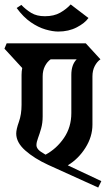

<svg xmlns="http://www.w3.org/2000/svg" viewBox="-43 -834 500 864"><path d="M355 -753Q339 -730 302.5 -711Q266 -692 219 -692Q194 -692 161.5 -701.5Q129 -711 95.5 -734Q62 -757 32 -798L53 -812Q73 -791 97.5 -776Q122 -761 159 -761Q200 -761 228 -777Q256 -793 275 -814ZM54 -497Q54 -513 57 -528L-23 -615L-13 -639H343L409 -567Q394 -557 383.5 -537Q373 -517 373 -490V-273Q373 -219 341.5 -169Q310 -119 262 -90L413 -19L399 10L174 -92Q111 -121 70.5 -157Q30 -193 30 -233Q30 -252 42 -285.5Q54 -319 54 -362ZM121 -181Q121 -171 129 -161.5Q137 -152 162 -138Q212 -165 245 -213.5Q278 -262 278 -325V-497Q278 -543 302 -567H185Q170 -557 159.5 -537Q149 -517 149 -490V-310Q149 -280 142 -255.5Q135 -231 128 -212.5Q121 -194 121 -181Z"/></svg>

Font: Jaini
Style: Regular
Weight: 400
Designer: Maithili Shingre, Girish Dalvi (Devanagari), Taresh Vohra (Latin)
Foundry: Ek Type
Version: Version 2.000; ttfautohint (v1.8.4.7-5d5b)